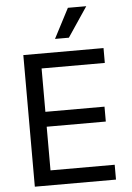

<svg xmlns="http://www.w3.org/2000/svg" viewBox="-63 -1011 724 1057"><g transform="rotate(-5 299.5 -482.5)"><path d="M85.9 0H534.4V-82H179.7V-323.2H506.4V-405.5H179.7V-645.2H529.1V-727.3H85.9ZM267.4 -800.8H344.1L454.5 -965.2H353Z"/></g></svg>

Font: GiG Sans Text
Style: Regular
Weight: 400
Designer: Andreas Faust
Version: Version 1.100;FEAKit 1.0